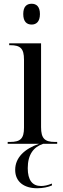

<svg xmlns="http://www.w3.org/2000/svg" viewBox="-20 -767 338 1024"><path d="M149 -636C173 -636 193 -651 193 -692C193 -733 173 -747 149 -747C123 -747 104 -733 104 -692C104 -651 123 -636 149 -636ZM21 0H188C110 27 61 74 61 139C61 204 110 237 178 237C208 237 237 231 257 222V212C235 221 216 225 199 225C152 225 128 193 128 130C128 57 159 17 210 0H285V-10H273C219 -10 199 -28 199 -89V-536H29V-526H35C89 -526 108 -508 108 -449V-86C108 -28 89 -10 34 -10H21Z"/></svg>

Font: Noto Serif Display SemiCondensed
Style: Regular
Weight: 400
Width: 4
Designer: Monotype Design Team
Foundry: Monotype Imaging Inc.
Version: Version 2.009